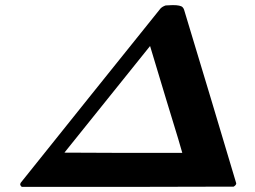

<svg xmlns="http://www.w3.org/2000/svg" viewBox="-20 -731 998 751"><path d="M65 0Q59 -6 59 -9Q59 -12 61 -16Q64 -20 334.5 -357.5Q605 -695 608 -698Q616 -706 629 -710Q630 -710 634 -710Q638 -710 644 -710.5Q650 -711 656 -711Q686 -711 694 -703Q698 -699 700 -693Q706 -674 805 -345Q904 -16 904 -14Q904 -7 894 -1L479 0ZM630 -342 567 -551 232 -134 462 -133H693Q693 -137 630 -342Z"/></svg>

Font: MathJax_Math
Style: Bold Italic
Weight: 700
Version: Version 1.1